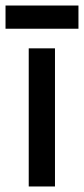

<svg xmlns="http://www.w3.org/2000/svg" viewBox="-32 -675 304 695"><path d="M72 0V-500H167V0ZM-12 -571V-655H252V-571Z"/></svg>

Font: Figtree Light Medium
Style: Regular
Weight: 500
Version: Version 2.001;gftools[0.9.30]